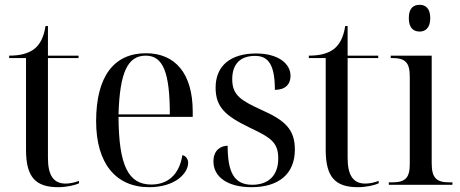

<svg xmlns="http://www.w3.org/2000/svg" viewBox="-20 -767 1911 797"><path d="M222 10C255 10 291 2 308 -6V-16C286 -8 268 -5 252 -5C204 -5 179 -37 179 -111V-526H306V-536H179V-659H169C162 -614 147 -582 120 -562C96 -545 64 -536 18 -536V-526H88V-145C88 -29 130 10 222 10Z M599 10C709 10 761 -49 761 -91C761 -106 752 -120 737 -123C724 -41 676 -1 608 -1C513 -1 473 -79 472 -282H780V-304C780 -461 708 -546 586 -546C454 -546 379 -451 379 -264C379 -91 459 10 599 10ZM685 -292H472C477 -467 510 -536 585 -536C657 -536 685 -466 685 -292Z M1024 10C1137 10 1204 -45 1204 -146C1204 -231 1162 -268 1065 -311C983 -349 944 -370 944 -438C944 -501 977 -535 1039 -535C1096 -535 1121 -495 1121 -394C1163 -394 1186 -416 1186 -452C1186 -503 1135 -545 1043 -545C938 -545 875 -495 875 -403C875 -323 915 -286 1017 -237C1103 -196 1135 -177 1135 -109C1135 -37 1093 0 1027 0C951 0 925 -53 925 -162C899 -162 866 -146 866 -97C866 -33 924 10 1024 10Z M1466 10C1499 10 1535 2 1552 -6V-16C1530 -8 1512 -5 1496 -5C1448 -5 1423 -37 1423 -111V-526H1550V-536H1423V-659H1413C1406 -614 1391 -582 1364 -562C1340 -545 1308 -536 1262 -536V-526H1332V-145C1332 -29 1374 10 1466 10Z M1722 -636C1746 -636 1766 -651 1766 -692C1766 -733 1746 -747 1722 -747C1696 -747 1677 -733 1677 -692C1677 -651 1696 -636 1722 -636ZM1594 0H1858V-10H1846C1792 -10 1772 -28 1772 -89V-536H1602V-526H1608C1662 -526 1681 -508 1681 -449V-86C1681 -28 1662 -10 1607 -10H1594Z"/></svg>

Font: Noto Serif Display SemiCondensed
Style: Regular
Weight: 400
Width: 4
Designer: Monotype Design Team
Foundry: Monotype Imaging Inc.
Version: Version 2.009